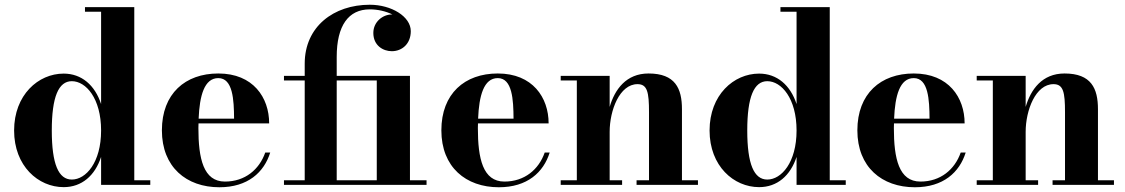

<svg xmlns="http://www.w3.org/2000/svg" viewBox="-20 -780 4744 810"><path d="M614 -19.5H546.5V-750H338.5V-730.5H406.5V-341C380.5 -420.5 324.5 -469.5 248.5 -469.5C141.5 -469.5 39.5 -379.5 39.5 -229.5C39.5 -79.5 141.5 9.5 248.5 9.5C325 9.5 380.5 -39 406.5 -118V0H614ZM406.5 -229.5C406.5 -94.5 342.5 -22.5 283 -22.5C227 -22.5 198.5 -87.5 198.5 -229.5C198.5 -371.5 227 -437.5 283 -437.5C342.5 -437.5 406.5 -365 406.5 -229.5Z M1120 -136.5H1099C1074 -65 1014 -14 929 -14C838 -14 817 -111 817 -240C817 -246.5 817 -253 817.5 -259.5H1115.5C1115.5 -368.5 1048 -470 901 -470C761.5 -470 663 -385 663 -230C663 -75 766.5 10 905.5 10C1025.5 10 1094 -53 1120 -136.5ZM901 -450.5C962.5 -450.5 967 -359 967.5 -279.5H818C822 -375.5 841.5 -450.5 901 -450.5Z M1178 -19.5V0H1779.5V-19.5H1709.5V-460H1400.5V-540C1400.5 -672 1450 -740.5 1540 -740.5C1574 -740.5 1608 -732.5 1635.5 -719H1633C1595.5 -719 1555 -688.5 1555 -641C1555 -588.5 1595.5 -564 1633 -564C1676 -564 1713 -595 1713 -648.5C1713 -710.5 1631 -760 1540 -760C1387.5 -760 1265.5 -667.5 1265.5 -511.5V-460H1178V-440.5H1265.5V-19.5ZM1569.5 -440.5V-19.5H1400.5V-440.5Z M2299 -136.5H2278C2253 -65 2193 -14 2108 -14C2017 -14 1996 -111 1996 -240C1996 -246.5 1996 -253 1996.5 -259.5H2294.5C2294.5 -368.5 2227 -470 2080 -470C1940.5 -470 1842 -385 1842 -230C1842 -75 1945.5 10 2084.5 10C2204.5 10 2273 -53 2299 -136.5ZM2080 -450.5C2141.5 -450.5 2146 -359 2146.5 -279.5H1997C2001 -375.5 2020.5 -450.5 2080 -450.5Z M2345.5 -19.5V0H2604.5V-19.5H2552V-223.5C2552 -315 2594 -425 2669.5 -425C2711 -425 2718 -391 2718 -307V-19.5H2665.5V0H2924.5V-19.5H2857V-319.5C2857 -406.5 2829 -470 2716 -470C2621.5 -470 2573.5 -402.5 2552 -329V-460H2345.5V-440.5H2413.5V-19.5Z M3548 -19.5H3480.5V-750H3272.5V-730.5H3340.5V-341C3314.5 -420.5 3258.5 -469.5 3182.5 -469.5C3075.5 -469.5 2973.5 -379.5 2973.5 -229.5C2973.5 -79.5 3075.5 9.5 3182.5 9.5C3259 9.5 3314.5 -39 3340.5 -118V0H3548ZM3340.5 -229.5C3340.5 -94.5 3276.5 -22.5 3217 -22.5C3161 -22.5 3132.5 -87.5 3132.5 -229.5C3132.5 -371.5 3161 -437.5 3217 -437.5C3276.5 -437.5 3340.5 -365 3340.5 -229.5Z M4054 -136.5H4033C4008 -65 3948 -14 3863 -14C3772 -14 3751 -111 3751 -240C3751 -246.5 3751 -253 3751.5 -259.5H4049.5C4049.5 -368.5 3982 -470 3835 -470C3695.5 -470 3597 -385 3597 -230C3597 -75 3700.5 10 3839.5 10C3959.5 10 4028 -53 4054 -136.5ZM3835 -450.5C3896.5 -450.5 3901 -359 3901.5 -279.5H3752C3756 -375.5 3775.5 -450.5 3835 -450.5Z M4100.5 -19.5V0H4359.5V-19.5H4307V-223.5C4307 -315 4349 -425 4424.5 -425C4466 -425 4473 -391 4473 -307V-19.5H4420.5V0H4679.5V-19.5H4612V-319.5C4612 -406.5 4584 -470 4471 -470C4376.5 -470 4328.5 -402.5 4307 -329V-460H4100.5V-440.5H4168.5V-19.5Z"/></svg>

Font: Bodoni* 11pt
Style: Bold
Weight: 700
Version: Version 2.3